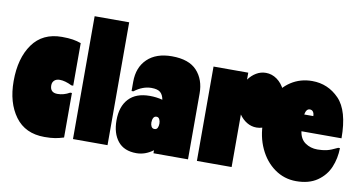

<svg xmlns="http://www.w3.org/2000/svg" viewBox="-70 -868 1988 1062"><g transform="rotate(10 923.5 -337.0)"><path d="M256 -231Q291 -231 324 -250H334V0Q309 8 285.5 12Q262 16 226 16Q118 16 61.5 -61Q5 -138 5 -259Q5 -388 61.5 -467Q118 -546 226 -546Q263 -546 287.5 -542Q312 -538 334 -530V-291H324Q285 -310 256 -310Q236 -310 225 -299.5Q214 -289 214 -272Q214 -231 256 -231Z M578 -690V0H384V-690Z M1030 -370V0H836V-17Q792 16 742 16Q673 16 638 -27.5Q603 -71 603 -144Q603 -222 643.5 -265.5Q684 -309 761 -309Q799 -309 833 -300Q828 -328 812.5 -341Q797 -354 763 -354Q714 -354 667 -318H657V-370Q657 -451 706.5 -498.5Q756 -546 844 -546Q940 -546 985 -497Q1030 -448 1030 -370ZM840 -167Q840 -181 834.5 -191.5Q829 -202 818 -202Q806 -202 800.5 -191.5Q795 -181 795 -166Q795 -153 800.5 -143Q806 -133 818 -133Q830 -133 835 -143Q840 -153 840 -167Z M1497 -393Q1497 -351 1480 -315.5Q1463 -280 1434.5 -259.5Q1406 -239 1372 -239Q1343 -239 1318 -254Q1293 -269 1275 -295V0H1080V-530H1275V-491Q1293 -516 1318 -531Q1343 -546 1372 -546Q1406 -546 1434.5 -525.5Q1463 -505 1480 -469.5Q1497 -434 1497 -393Z M1847 -207Q1846 -149 1825 -99Q1804 -49 1757.5 -17Q1711 15 1639 15Q1572 15 1518 -23.5Q1464 -62 1433.5 -128Q1403 -194 1403 -275Q1403 -355 1432 -416.5Q1461 -478 1513.5 -512Q1566 -546 1632 -546Q1721 -546 1783.5 -481.5Q1846 -417 1846 -262H1621Q1627 -219 1656.5 -198.5Q1686 -178 1725 -178Q1754 -178 1777.5 -183.5Q1801 -189 1837 -207ZM1620 -356H1671Q1671 -371 1664.5 -380Q1658 -389 1646 -389Q1626 -389 1620 -356Z"/></g></svg>

Font: FFF_tuoi-tre Text
Style: Regular
Weight: 700
Designer: bBox Type GmbH
Foundry: bBox Type GmbH
Version: Version 1.001